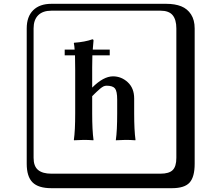

<svg xmlns="http://www.w3.org/2000/svg" viewBox="-20 -774 1140 1006"><path d="M594 -180V-252Q594 -296 582.5 -310.5Q571 -325 538 -325Q534 -325 530 -324Q526 -323 522.5 -321.5Q519 -320 514 -316.5Q509 -313 506 -310.5Q503 -308 497 -302.5Q491 -297 487 -293.5Q483 -290 475.5 -282.5Q468 -275 463 -270V-180Q463 -91 470 -41L469 -39Q444 -41 419 -41L368 -39L367 -41Q374 -88 374 -180V-406Q374 -452 373 -484H319V-514H371Q370 -534 367 -547L368 -550Q425 -554 464 -568Q470 -568 470 -561Q468 -539 466 -514H555V-484H464Q463 -455 463 -421V-315Q522 -374 572 -374Q616 -374 649.5 -343Q683 -312 683 -258V-180Q683 -91 690 -41L689 -39Q664 -41 638 -41L587 -39V-41Q594 -88 594 -180ZM249 -718Q204 -718 180 -694Q156 -670 156 -625V53Q156 97 179.5 116.5Q203 136 249 136H821Q866 136 885 117Q904 98 904 53V-625Q904 -671 884.5 -694.5Q865 -718 821 -718ZM1000 84Q1000 153 973.5 182.5Q947 212 881 212H249Q181 212 150.5 181.5Q120 151 120 84V-625Q120 -687 154 -720.5Q188 -754 249 -754H851Q897 -754 929.5 -741Q962 -728 981 -698.5Q1000 -669 1000 -625Z"/></svg>

Font: Libertinus Keyboard
Style: Regular
Weight: 700
Designer: Philipp H. Poll
Foundry: Khaled Hosny
Version: Version 6.7